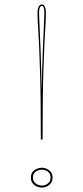

<svg xmlns="http://www.w3.org/2000/svg" viewBox="-20 -835 378 870"><path d="M170 -815Q178 -815 183 -805Q188 -795 188 -778Q188 -758 187 -736.5Q186 -715 184 -686.5Q182 -658 180.5 -617.5Q179 -577 177 -520.5Q175 -464 174 -386Q173 -308 173 -203H165Q165 -308 164 -386Q163 -464 161 -521Q159 -578 157.5 -618.5Q156 -659 154 -687.5Q152 -716 151 -737.5Q150 -759 150 -778Q150 -795 155.5 -805Q161 -815 170 -815ZM169 -424Q170 -469 171 -516Q172 -563 174 -607Q176 -651 177.5 -687Q179 -723 180 -747Q181 -771 181 -778Q181 -793 178 -800.5Q175 -808 170 -808Q164 -808 160.5 -800.5Q157 -793 157 -778Q157 -771 158 -747Q159 -723 160.5 -687Q162 -651 164 -607Q166 -563 167 -516Q168 -469 169 -424ZM170 -75Q181 -75 192 -70Q203 -65 210.5 -55.5Q218 -46 218 -30Q218 -15 210.5 -5Q203 5 192 10Q181 15 170 15Q159 15 147 10Q135 5 127.5 -5Q120 -15 120 -30Q120 -46 127.5 -55.5Q135 -65 147 -70Q159 -75 170 -75ZM170 6Q179 6 188 2Q197 -2 203 -10Q209 -18 209 -30Q209 -43 203 -51Q197 -59 188 -62.5Q179 -66 170 -66Q161 -66 151.5 -62.5Q142 -59 135.5 -51Q129 -43 129 -30Q129 -18 135.5 -10Q142 -2 151.5 2Q161 6 170 6Z"/></svg>

Font: Kalnia Glaze Thin
Style: Regular
Weight: 100
Version: Version 1.110